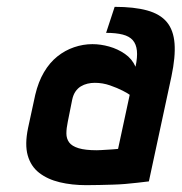

<svg xmlns="http://www.w3.org/2000/svg" viewBox="-20 -530 531 561"><path d="M376 -335Q366 -358 345 -372.5Q324 -387 299 -394Q274 -401 250 -401Q223 -401 196.5 -392Q170 -383 147.5 -365Q125 -347 108.5 -319Q92 -291 83 -253L62 -156Q52 -108 61 -76Q70 -44 94.5 -25Q119 -6 154.5 2.5Q190 11 232 11Q252 11 271.5 10.5Q291 10 309.5 9.5Q328 9 346 7.5Q364 6 381 4Q398 2 415 0L481 -307Q493 -364 490 -403Q487 -442 467.5 -465.5Q448 -489 410 -499.5Q372 -510 315 -510L290 -434Q319 -434 338.5 -429Q358 -424 368 -412.5Q378 -401 380 -382Q382 -363 376 -335ZM359 -253 325 -95Q325 -95 320.5 -94.5Q316 -94 308.5 -93.5Q301 -93 292.5 -92.5Q284 -92 276 -91.5Q268 -91 263 -91Q229 -91 209.5 -97Q190 -103 182 -114Q174 -125 174 -140Q174 -155 178 -174L191 -239Q194 -253 200.5 -262.5Q207 -272 216 -277.5Q225 -283 235.5 -285.5Q246 -288 257 -288Q280 -288 301.5 -280.5Q323 -273 338.5 -265Q354 -257 359 -253Z"/></svg>

Font: Advent Pro
Style: Bold Italic
Weight: 700
Italic angle: -12°
Designer: VivaRado, Andreas Kalpakidis
Foundry: VivaRado, Andreas Kalpakidis
Version: Version 3.000